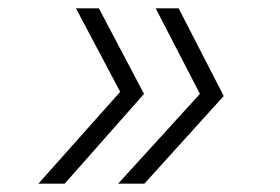

<svg xmlns="http://www.w3.org/2000/svg" viewBox="-20 -480 672 460"><path d="M263 -40 459 -255 353 -460H408L516 -250L326 -40ZM72 -40 268 -260 162 -460H217L325 -255L135 -40Z"/></svg>

Font: Atkinson Hyperlegible Mono ExtraLight
Style: Italic
Weight: 200
Italic angle: -12°
Monospace: yes
Designer: Elliott Scott, Megan Eiswerth, Linus Boman, Theodore Petrosky, Letters from Sweden
Foundry: Applied Design Works, Letters from Sweden
Version: Version 2.001